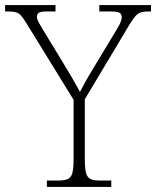

<svg xmlns="http://www.w3.org/2000/svg" viewBox="-30 -734 613 754"><path d="M154 0V-25H198Q222 -25 235.5 -30.5Q249 -36 254 -54Q259 -72 259 -108V-342L73 -644Q61 -664 52 -673.5Q43 -683 32 -686Q21 -689 0 -689H-10V-714H188V-689H154Q129 -689 122 -683.5Q115 -678 115 -669Q115 -659 121.5 -647Q128 -635 137 -620L215 -492Q234 -461 251.5 -431Q269 -401 284 -373Q292 -389 306 -414Q320 -439 339 -470L427 -616Q437 -632 442.5 -644.5Q448 -657 448 -667Q448 -678 440 -683.5Q432 -689 405 -689H360V-714H563V-689H555Q535 -689 523.5 -685.5Q512 -682 502.5 -671.5Q493 -661 480 -640L303 -344V-109Q303 -73 308 -54.5Q313 -36 326.5 -30.5Q340 -25 364 -25H407V0Z"/></svg>

Font: Noto Serif Kannada ExtraLight
Style: Regular
Weight: 250
Version: Version 2.003